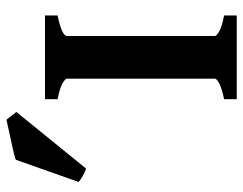

<svg xmlns="http://www.w3.org/2000/svg" viewBox="-102 -678 779 616"><g transform="rotate(-90 288.0 -369.5)"><path d="M278.3 0V-40.5Q311.5 -47.4 327.9 -55.7Q344.2 -64 344.2 -70.3V-544.4Q344.2 -550.3 328.9 -559.1Q313.5 -567.9 278.3 -574.7V-615.2H546.9V-574.7Q481 -561 481 -544.4V-70.3Q481 -64.5 496.3 -55.9Q511.7 -47.4 546.9 -40.5V0ZM55.7 -483.4Q47.9 -485.4 34.4 -492.7Q21 -500 12.7 -507.3L84 -709Q94.7 -712.9 120.6 -718.8Q146.5 -724.6 173.3 -730.2Q200.2 -735.8 212.4 -738.8L237.3 -707Z"/></g></svg>

Font: Gentium Book Plus
Style: Bold
Weight: 700
Designer: Victor Gaultney, Annie Olsen, Iska Routamaa, Becca Hirsbrunner
Foundry: SIL International
Version: Version 6.101